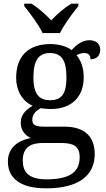

<svg xmlns="http://www.w3.org/2000/svg" viewBox="-20 -786 578 1046"><path d="M212 -606H307C328 -651 376 -715 407 -753V-766H368C330 -743 289 -707 259 -675C229 -707 189 -743 151 -766H112V-753C143 -715 191 -651 212 -606ZM231 240C412 240 496 168 496 53C496 -33 450 -96 331 -96H218C166 -96 156 -110 156 -134C156 -164 177 -184 203 -197C216 -194 240 -192 256 -192C377 -192 436 -265 436 -364C436 -421 420 -457 397 -485C410 -493 423 -497 440 -497C467 -497 473 -478 473 -463C510 -463 526 -487 526 -515C526 -543 507 -567 467 -567C423 -567 389 -534 370 -513C351 -530 304 -546 256 -546C130 -546 68 -476 68 -361C68 -294 101 -234 158 -210C113 -183 93 -156 93 -116C93 -73 121 -46 148 -34C82 -22 23 16 23 94C23 186 92 240 231 240ZM253 -240C189 -240 162 -279 162 -364C162 -453 188 -497 252 -497C317 -497 342 -455 342 -365C342 -278 318 -240 253 -240ZM233 191C131 191 104 147 104 88C104 9 158 -7 214 -7H312C378 -7 414 9 414 70C414 140 376 191 233 191Z"/></svg>

Font: Noto Serif Thai
Style: Regular
Weight: 400
Designer: Monotype Design Team
Foundry: Monotype Imaging Inc.
Version: Version 1.901